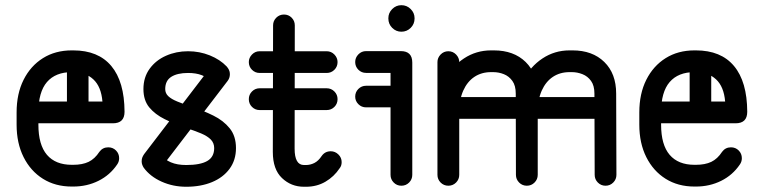

<svg xmlns="http://www.w3.org/2000/svg" viewBox="-20 -715 2935 740"><path d="M86 -239.8Q68.5 -239.8 56.5 -252Q44.5 -264.2 44.5 -281.8Q44.5 -299.2 56.5 -311.5Q68.5 -323.8 86 -323.8H374.8Q370 -381 339.9 -409Q309.8 -437 262.2 -437H256.5Q194 -437 161 -398.8Q128 -360.5 128 -281.8V-234.5Q128 -156.8 161 -118.2Q194 -79.8 256.5 -79.8H262.2Q297.5 -79.8 321.5 -91.2Q345.5 -102.8 363 -129.8Q375.8 -147.2 397.2 -147.2Q415 -147.2 427.1 -135Q439.2 -122.8 439.2 -105.2Q439.2 -91.8 431.5 -81Q403.8 -40 359.4 -18Q315 4 262.2 4H256.5Q193.2 4 145.5 -25.9Q97.8 -55.8 70.9 -109.5Q44 -163.2 44 -234.5V-281.8Q44 -353.8 70.9 -407.4Q97.8 -461 145.5 -490.9Q193.2 -520.8 256.5 -520.8H262.2Q358.8 -520.8 409.1 -460.5Q459.5 -400.2 460 -284.2Q460 -239.8 415 -239.8ZM321.2 -315.8Q321.2 -299 308.9 -286.9Q296.5 -274.8 280 -274.8Q262.5 -274.8 250.2 -286.9Q238 -299 238 -315.8V-460Q238 -477.2 250.2 -489.6Q262.5 -502 280 -502Q296.5 -502 308.9 -489.6Q321.2 -477.2 321.2 -460Z M791.5 -455.8Q803.2 -470.8 823.8 -470.8Q830.5 -470.8 840.4 -465.2Q850.2 -459.8 858.1 -450.4Q866 -441 866 -429Q866 -414.5 857.2 -403L601.2 -68.5Q589.5 -52.2 568.8 -52.2Q551 -52.2 538.5 -64.5Q526 -76.8 526 -93.2Q526 -102.5 528.8 -108.9Q531.5 -115.2 535.5 -121ZM534 -68.5Q530.8 -73.2 528.4 -79.6Q526 -86 526 -93.2Q526 -110.5 538.1 -122.9Q550.2 -135.2 567.8 -135.2Q589 -135.2 601 -118.2Q614.2 -99.8 638.5 -89.4Q662.8 -79 697.8 -79Q751.8 -79 778.6 -94.4Q805.5 -109.8 805.5 -144.2Q805.5 -163.5 792.8 -176.9Q780 -190.2 755.1 -200.8Q730.2 -211.2 694 -223Q651.5 -237.5 614.6 -255.8Q577.8 -274 555.2 -301.2Q532.8 -328.5 532.8 -371.8Q532.8 -417.2 556.8 -450.1Q580.8 -483 619.9 -500.2Q659 -517.5 704.8 -517.5Q749.2 -517.5 788.8 -501.5Q828.2 -485.5 853.5 -459Q859 -452.8 862.5 -445.6Q866 -438.5 866 -429Q866 -418 858 -408.5Q850 -399 840.1 -393.1Q830.2 -387.2 824 -387.2Q807.2 -387.2 794.5 -400Q779.8 -416.8 757.8 -425.2Q735.8 -433.8 704.8 -433.8Q663.5 -433.8 640.1 -418.9Q616.8 -404 616.8 -371.8Q616.8 -355.5 628.5 -344.4Q640.2 -333.2 663.2 -323.8Q686.2 -314.2 720.5 -303Q763.2 -288.8 802.1 -269.6Q841 -250.5 865.2 -220.6Q889.5 -190.8 889.5 -144.2Q889.5 -98 864.8 -64.4Q840 -30.8 796.9 -13Q753.8 4.8 697.8 4.8Q646.8 4.8 602.9 -14.9Q559 -34.5 534 -68.5Z M1219.8 -113.8Q1232.5 -132 1254.8 -132Q1271.5 -132 1284.1 -119.8Q1296.8 -107.5 1296.8 -90.2Q1296.8 -75.8 1289 -66.5Q1267.5 -34 1234.2 -14.6Q1201 4.8 1159.2 4.8H1151.5Q1102 4.8 1066.8 -28.8Q1031.5 -62.2 1031.5 -129.5L1032.5 -617.2Q1032.5 -634.5 1044.8 -646.8Q1057 -659 1074.5 -659Q1092 -659 1104.1 -646.8Q1116.2 -634.5 1116.2 -617.2L1115.5 -142.2Q1115.5 -79 1151.5 -79H1159.2Q1176 -79 1191.5 -86.8Q1207 -94.5 1219.8 -113.8ZM980.8 -433.8Q963.5 -433.8 951.2 -446Q939 -458.2 939 -475.8Q939 -492.2 951.2 -504.9Q963.5 -517.5 980.8 -517.5H1239Q1256.5 -517.5 1268.8 -504.9Q1281 -492.2 1281 -475.8Q1281 -458.2 1268.8 -446Q1256.5 -433.8 1239 -433.8ZM980.8 -290.8Q963.5 -290.8 951.2 -303Q939 -315.2 939 -332.8Q939 -350.2 951.2 -362.5Q963.5 -374.8 980.8 -374.8H1239Q1256.5 -374.8 1268.8 -362.5Q1281 -350.2 1281 -332.8Q1281 -315.2 1268.8 -303Q1256.5 -290.8 1239 -290.8Z M1391 -434Q1373.5 -434 1361.2 -446.2Q1349 -458.5 1349 -476Q1349 -492.8 1361.2 -505.4Q1373.5 -518 1391 -518H1524.8Q1569 -518 1569 -473.8V-41.2Q1569 -23.8 1556.8 -11.5Q1544.5 0.8 1527 0.8Q1509.5 0.8 1497.4 -11.5Q1485.2 -23.8 1485.2 -41.2V-434ZM1391 -301.2Q1373.5 -301.2 1361.2 -313.5Q1349 -325.8 1349 -342.5Q1349 -360 1361.2 -372.2Q1373.5 -384.5 1391 -384.5H1527Q1544.5 -384.5 1556.8 -372.2Q1569 -360 1569 -342.5Q1569 -325.8 1556.8 -313.5Q1544.5 -301.2 1527 -301.2ZM1476.8 -645Q1476.8 -665.2 1491.6 -680.1Q1506.5 -695 1527 -695Q1548 -695 1562.9 -680.1Q1577.8 -665.2 1577.8 -645V-643.5Q1577.8 -622.5 1562.9 -607.6Q1548 -592.8 1527 -592.8Q1506.5 -592.8 1491.6 -607.6Q1476.8 -622.5 1476.8 -643.5Z M1750 -41.2Q1750 -23.8 1737.8 -11.5Q1725.5 0.8 1708 0.8Q1690.5 0.8 1678.2 -11.5Q1666 -23.8 1666 -41.2V-475.8Q1666 -492.2 1678.2 -504.9Q1690.5 -517.5 1708 -517.5Q1725.5 -517.5 1737.8 -504.9Q1750 -492.2 1750 -475.8ZM2009.5 -341Q2027 -341 2039.2 -328.4Q2051.5 -315.8 2051.5 -299Q2051.5 -281.5 2039.2 -269.2Q2027 -257 2009.5 -257H1712Q1694.5 -257 1682.2 -269.2Q1670 -281.5 1670 -299Q1670 -315.8 1682.2 -328.4Q1694.5 -341 1712 -341ZM2052.5 -41.2Q2052.5 -23.8 2040.2 -11.5Q2028 0.8 2010.5 0.8Q1993 0.8 1980.8 -11.5Q1968.5 -23.8 1968.5 -41.2V-281.8Q1968.5 -350.8 1996.2 -404.8Q2024 -458.8 2070.9 -489.8Q2117.8 -520.8 2175 -520.8H2186.8Q2263.5 -520.8 2309.1 -476.1Q2354.8 -431.5 2354.8 -354.2L2355.8 -41.2Q2355.8 -23.8 2343.5 -11.5Q2331.2 0.8 2313.8 0.8Q2296.5 0.8 2284.2 -11.5Q2272 -23.8 2272 -41.2L2271 -354.2Q2271 -385 2258 -403.1Q2245 -421.2 2224.9 -429.1Q2204.8 -437 2183.8 -437H2175Q2138.5 -437 2111 -418.8Q2083.5 -400.5 2068 -365.9Q2052.5 -331.2 2052.5 -281.8ZM2312.8 -341Q2330.2 -341 2342.5 -328.4Q2354.8 -315.8 2354.8 -299Q2354.8 -281.5 2342.5 -269.2Q2330.2 -257 2312.8 -257H2014.8Q1998 -257 1985.8 -269.2Q1973.5 -281.5 1973.5 -299Q1973.5 -315.8 1985.8 -328.4Q1998 -341 2014.8 -341ZM1750 -281.8Q1750 -264.2 1737.8 -252Q1725.5 -239.8 1708 -239.8Q1690.5 -239.8 1678.2 -252Q1666 -264.2 1666 -281.8Q1666 -350.8 1693.6 -404.8Q1721.2 -458.8 1768.2 -489.8Q1815.2 -520.8 1872.5 -520.8H1883.5Q1960.2 -520.8 2005.9 -476.1Q2051.5 -431.5 2051.5 -354.2L2052.5 -41.2Q2052.5 -23.8 2040.2 -11.5Q2028 0.8 2010.5 0.8Q1993 0.8 1980.8 -11.5Q1968.5 -23.8 1968.5 -41.2L1967.8 -354.2Q1967.8 -385 1954.8 -403.1Q1941.8 -421.2 1922 -429.1Q1902.2 -437 1880.5 -437H1872.5Q1836 -437 1808.5 -418.8Q1781 -400.5 1765.5 -365.9Q1750 -331.2 1750 -281.8Z M2486 -239.8Q2468.5 -239.8 2456.5 -252Q2444.5 -264.2 2444.5 -281.8Q2444.5 -299.2 2456.5 -311.5Q2468.5 -323.8 2486 -323.8H2774.8Q2770 -381 2739.9 -409Q2709.8 -437 2662.2 -437H2656.5Q2594 -437 2561 -398.8Q2528 -360.5 2528 -281.8V-234.5Q2528 -156.8 2561 -118.2Q2594 -79.8 2656.5 -79.8H2662.2Q2697.5 -79.8 2721.5 -91.2Q2745.5 -102.8 2763 -129.8Q2775.8 -147.2 2797.2 -147.2Q2815 -147.2 2827.1 -135Q2839.2 -122.8 2839.2 -105.2Q2839.2 -91.8 2831.5 -81Q2803.8 -40 2759.4 -18Q2715 4 2662.2 4H2656.5Q2593.2 4 2545.5 -25.9Q2497.8 -55.8 2470.9 -109.5Q2444 -163.2 2444 -234.5V-281.8Q2444 -353.8 2470.9 -407.4Q2497.8 -461 2545.5 -490.9Q2593.2 -520.8 2656.5 -520.8H2662.2Q2758.8 -520.8 2809.1 -460.5Q2859.5 -400.2 2860 -284.2Q2860 -239.8 2815 -239.8ZM2721.2 -315.8Q2721.2 -299 2708.9 -286.9Q2696.5 -274.8 2680 -274.8Q2662.5 -274.8 2650.2 -286.9Q2638 -299 2638 -315.8V-460Q2638 -477.2 2650.2 -489.6Q2662.5 -502 2680 -502Q2696.5 -502 2708.9 -489.6Q2721.2 -477.2 2721.2 -460Z"/></svg>

Font: Libertine-Super Thin
Style: Regular
Weight: 100
Designer: Bastien Sozeau
Foundry: NBR — Bastien Sozeau
Version: Version 2.003;gftools[0.9.33]